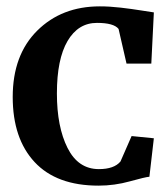

<svg xmlns="http://www.w3.org/2000/svg" viewBox="-20 -576 529 604"><path d="M290 8Q158 8 89 -66Q20 -140 20 -271Q20 -403 97 -479.5Q174 -556 294 -556Q325 -556 359.5 -552Q394 -548 425 -543Q456 -538 464 -537L456 -376H378L353 -485Q338 -504 285 -504Q226 -504 192.5 -447Q159 -390 159 -282Q159 -177 192.5 -110.5Q226 -44 291 -44Q339 -44 359 -68L394 -148L464 -141L450 -20Q437 -19 388.5 -5.5Q340 8 290 8Z"/></svg>

Font: Aikya
Style: Bold
Weight: 700
Designer: Neelakash Kshetrimayum (Latin subset based on Merriweather by Eben Sorkin)
Foundry: Brand New Type
Version: Version 1.00 b005